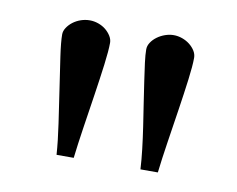

<svg xmlns="http://www.w3.org/2000/svg" viewBox="-45 -744 498 403"><g transform="rotate(10 203.5 -543.0)"><path d="M275.9 -398.9Q274.9 -418.5 272.2 -441.4Q269.5 -464.4 265.9 -488.5Q262.2 -512.7 258.5 -536.9Q254.9 -561 251.7 -582.3Q248.5 -603.5 246.3 -620.8Q244.1 -638.2 244.1 -648.9Q244.1 -656.7 248.8 -663.8Q253.4 -670.9 261 -676.5Q268.6 -682.1 277.8 -685.3Q287.1 -688.5 295.9 -688.5Q305.2 -688.5 314.2 -685.3Q323.2 -682.1 330.3 -676.5Q337.4 -670.9 341.8 -663.8Q346.2 -656.7 346.2 -648.9Q346.2 -632.3 342.3 -602.1Q338.4 -571.8 333 -536.4Q327.6 -501 322 -464.6Q316.4 -428.2 313 -398.9ZM97.2 -398.4Q95.2 -427.7 89.8 -464.4Q84.5 -501 79.1 -536.9Q73.7 -572.8 69.3 -603Q64.9 -633.3 64.9 -649.4Q64.9 -656.7 69.6 -663.8Q74.2 -670.9 81.5 -676.5Q88.9 -682.1 98.1 -685.3Q107.4 -688.5 117.2 -688.5Q126.5 -688.5 135.5 -685.3Q144.5 -682.1 151.4 -676.5Q158.2 -670.9 162.6 -663.8Q167 -656.7 167 -649.4Q167 -632.8 163.1 -602.5Q159.2 -572.3 153.8 -536.6Q148.4 -501 142.8 -464.4Q137.2 -427.7 133.8 -398.4Z"/></g></svg>

Font: Kurinto Book Core
Style: Regular
Weight: 400
Designer: Kurinto was developed by Clint Goss from a range of fonts that are compatible with the SIL Open Font License Version 1.1
Foundry: Clinton F. Goss
Version: Version 2.196; July 25, 2020